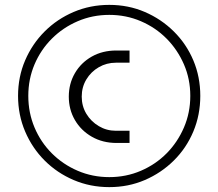

<svg xmlns="http://www.w3.org/2000/svg" viewBox="-20 -739 895 787"><path d="M428 28Q350 28 282 -1Q214 -30 163 -81Q112 -132 83 -200Q54 -268 54 -346Q54 -424 83 -491.5Q112 -559 163 -610Q214 -661 282 -690Q350 -719 428 -719Q506 -719 573.5 -690Q641 -661 692.5 -610Q744 -559 772.5 -491.5Q801 -424 801 -346Q801 -268 772.5 -200Q744 -132 692.5 -81Q641 -30 573.5 -1Q506 28 428 28ZM458 -153Q401 -153 356.5 -178.5Q312 -204 287 -247Q262 -290 262 -343Q262 -396 287 -439Q312 -482 356 -507Q400 -532 457 -532H511V-482H455Q417 -482 385 -463.5Q353 -445 334 -413.5Q315 -382 315 -343Q315 -304 334 -272.5Q353 -241 385 -222Q417 -203 455 -203H511V-153ZM428 -13Q497 -13 557.5 -39Q618 -65 663 -110.5Q708 -156 734 -216.5Q760 -277 760 -346Q760 -415 734 -475Q708 -535 663 -580.5Q618 -626 557.5 -652Q497 -678 428 -678Q359 -678 298.5 -652Q238 -626 192.5 -580.5Q147 -535 121.5 -475Q96 -415 96 -346Q96 -277 121.5 -216.5Q147 -156 192.5 -110.5Q238 -65 298.5 -39Q359 -13 428 -13Z"/></svg>

Font: MuseoModerno Thin Light
Style: Regular
Weight: 300
Version: Version 1.003